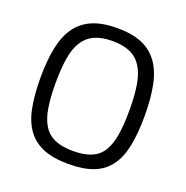

<svg xmlns="http://www.w3.org/2000/svg" viewBox="-127 -819 915 946"><g transform="rotate(20 330.0 -346.0)"><path d="M604 -341Q604 -248 590.5 -182Q577 -116 545 -73Q513 -30 461 -10Q409 10 331 10Q253 10 200.5 -11Q148 -32 116 -75Q84 -118 70.5 -185Q57 -252 57 -343Q57 -434 71 -501.5Q85 -569 117 -613.5Q149 -658 201.5 -680Q254 -702 330 -702Q407 -702 459 -680.5Q511 -659 543.5 -614.5Q576 -570 590 -502Q604 -434 604 -341ZM136 -343Q136 -267 145 -213Q154 -159 176 -124.5Q198 -90 236 -74Q274 -58 331 -58Q388 -58 425.5 -73.5Q463 -89 484.5 -123Q506 -157 515 -211Q524 -265 524 -341Q524 -418 515 -473Q506 -528 483.5 -564Q461 -600 423.5 -617Q386 -634 330 -634Q274 -634 236.5 -617Q199 -600 176.5 -564.5Q154 -529 145 -474Q136 -419 136 -343Z"/></g></svg>

Font: Sunflower Light
Style: Regular
Weight: 300
Designer: JIKJI
Foundry: JIKJI
Version: Version 1.00